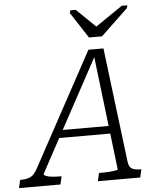

<svg xmlns="http://www.w3.org/2000/svg" viewBox="-113 -991 871 1043"><g transform="rotate(-5 322.5 -469.0)"><path d="M398 -782H469L617 -923L621 -938H590L416 -819L463 -818L339 -938H310L306 -923ZM191 -294H480L481 -252H171ZM415 -692 427 -691 88 -65Q87 -59 98 -54Q109 -49 128.5 -46.5Q148 -44 171 -44H184L174 0H-52L-42 -44H-36Q-7 -44 14 -53.5Q35 -63 53 -97L389 -716H471L548 -91Q552 -61 568.5 -52.5Q585 -44 614 -44H619L609 0H378L388 -44H401Q425 -44 445 -45.5Q465 -47 478 -49.5Q491 -52 491 -55Z"/></g></svg>

Font: Roboto Serif ExtraLight
Style: Italic
Weight: 250
Italic angle: -10°
Designer: Greg Gazdowicz
Foundry: Commercial Type
Version: Version 1.008